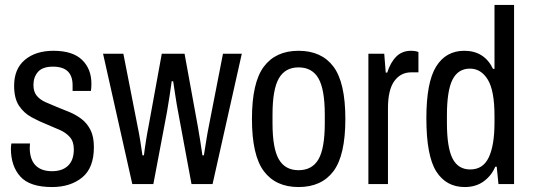

<svg xmlns="http://www.w3.org/2000/svg" viewBox="-20 -743 2152 775"><path d="M190 12Q100 12 62 -30.5Q24 -73 24 -143Q24 -148 24.5 -153.5Q25 -159 26 -164H101Q101 -158 100.5 -153.5Q100 -149 100 -144Q101 -98 124 -75Q147 -52 190 -52Q232 -52 255 -74.5Q278 -97 278 -140Q278 -171 262.5 -189Q247 -207 222.5 -218Q198 -229 171 -240Q138 -253 107 -270Q76 -287 56.5 -316.5Q37 -346 37 -397Q37 -465 80.5 -501.5Q124 -538 196 -538Q273 -538 311 -501.5Q349 -465 349 -405Q349 -398 348.5 -390Q348 -382 347 -376H273V-399Q273 -474 194 -474Q152 -474 133.5 -453Q115 -432 115 -400Q115 -373 128 -357Q141 -341 163 -331Q185 -321 210 -311Q236 -301 262 -290Q288 -279 310 -262Q332 -245 345.5 -218Q359 -191 359 -149Q359 -65 311.5 -26.5Q264 12 190 12Z M514 0 396 -526H478L536 -230Q541 -207 546.5 -172.5Q552 -138 555 -116H561Q564 -142 569.5 -176.5Q575 -211 579 -230L633 -526H725L779 -230Q783 -207 788.5 -173Q794 -139 797 -116H803Q807 -141 812.5 -175.5Q818 -210 822 -229L880 -526H956L838 0H753L699 -291Q694 -316 688.5 -352.5Q683 -389 679 -415H673Q670 -392 664.5 -355.5Q659 -319 654 -291L599 0Z M1185 12Q1093 12 1045 -52Q997 -116 997 -263Q997 -410 1045 -474Q1093 -538 1185 -538Q1278 -538 1326 -474Q1374 -410 1374 -263Q1374 -116 1326 -52Q1278 12 1185 12ZM1185 -56Q1240 -56 1265.5 -100Q1291 -144 1291 -246V-280Q1291 -382 1265.5 -426.5Q1240 -471 1185 -471Q1131 -471 1105.5 -426.5Q1080 -382 1080 -280V-246Q1080 -144 1105.5 -100Q1131 -56 1185 -56Z M1467 0V-526H1531L1537 -450H1543Q1556 -491 1579.5 -514.5Q1603 -538 1639 -538Q1657 -538 1669 -533V-451H1640Q1597 -451 1571.5 -415.5Q1546 -380 1546 -306V0Z M1856 12Q1781 12 1741 -51Q1701 -114 1701 -266Q1701 -411 1740.5 -474.5Q1780 -538 1854 -538Q1935 -538 1970 -465H1976V-723H2055V0H1992L1985 -70H1979Q1964 -34 1932.5 -11Q1901 12 1856 12ZM1878 -59Q1930 -59 1953 -108Q1976 -157 1976 -248V-276Q1976 -377 1949 -421.5Q1922 -466 1877 -466Q1829 -466 1806.5 -421.5Q1784 -377 1784 -277V-247Q1784 -148 1806.5 -103.5Q1829 -59 1878 -59Z"/></svg>

Font: Archivo Condensed
Style: Regular
Weight: 400
Width: 3
Designer: Hector Gatti
Foundry: Omnibus-Type
Version: Version 2.001; ttfautohint (v1.8.3)